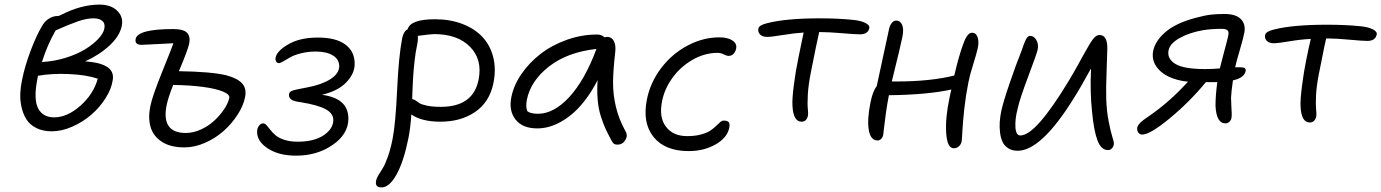

<svg xmlns="http://www.w3.org/2000/svg" viewBox="-20 -607 6036 839"><path d="M206.1 -33.2Q167 -33.2 138.7 -47.6Q110.4 -62 95.7 -85Q81.1 -107.9 74.2 -138.2Q67.4 -168.5 68.6 -197.8Q69.8 -227.1 76.2 -256.8Q87.9 -316.4 113.3 -384Q138.7 -451.7 164.1 -494.1Q175.8 -514.6 194.3 -525.9Q212.9 -537.1 231 -537.1H235.8Q246.1 -542 249 -543Q335.4 -586.9 414.1 -586.9Q465.3 -586.9 492.7 -559.6Q520 -532.2 512.2 -494.1Q503.4 -449.7 458.7 -408.2Q414.1 -366.7 352.1 -338.9Q414.1 -335 446 -315.9Q478 -296.9 473.1 -259.8Q467.8 -219.7 441.7 -178.5Q415.5 -137.2 378.7 -105.5Q341.8 -73.7 295.7 -53.5Q249.5 -33.2 206.1 -33.2ZM388.2 -526.9Q358.9 -526.9 321 -513.9Q283.2 -501 223.1 -474.1Q187 -411.1 163.1 -335.9Q216.3 -338.9 266.1 -354.2Q315.9 -369.6 350.8 -390.9Q385.7 -412.1 408.7 -436.3Q431.6 -460.4 436 -481.9Q440.4 -504.4 427.2 -515.6Q414.1 -526.9 388.2 -526.9ZM141.1 -250Q132.8 -204.1 136.5 -169.4Q140.1 -134.8 160.6 -114.5Q181.2 -94.2 216.8 -94.2Q273.9 -94.2 331.3 -145Q388.7 -195.8 407.2 -263.2Q356.4 -280.3 280.8 -283.4Q205.1 -286.6 146 -275.9Q142.6 -261.2 141.1 -250Z M785.6 37.1Q725.1 37.1 687.5 12.7Q649.9 -11.7 638.2 -51.5Q626.5 -91.3 636.7 -142.1Q645 -185.1 687.7 -290.8Q730.5 -396.5 737.8 -418Q713.4 -417 661.9 -414.1Q610.4 -411.1 598.6 -411.1Q567.9 -411.1 572.8 -437Q582 -480 736.8 -480Q782.2 -480 797.6 -463.6Q813 -447.3 806.6 -416Q800.3 -386.7 761.7 -295.9Q903.3 -293.9 969.7 -277.8Q1017.1 -265.1 1037.8 -242.7Q1058.6 -220.2 1050.8 -182.1Q1043.5 -145 1018.3 -106Q993.2 -66.9 957.8 -35.2Q922.4 -3.4 876.5 16.8Q830.6 37.1 785.6 37.1ZM708 -147Q684.1 -25.9 792 -25.9Q824.7 -25.9 858.2 -41.3Q891.6 -56.6 916.7 -80.1Q941.9 -103.5 959.5 -129.9Q977.1 -156.2 981.9 -179.2Q984.9 -194.3 954.1 -207Q923.3 -219.7 866.5 -227.3Q809.6 -234.9 736.8 -235.8Q714.4 -179.2 708 -147Z M1274.4 73.2Q1198.2 73.2 1150.4 41.7Q1102.5 10.3 1103.5 -32.2Q1103.5 -45.9 1111.3 -56.9Q1119.1 -67.9 1130.4 -67.9Q1137.7 -67.9 1145 -59.6Q1152.3 -51.3 1161.4 -39.6Q1170.4 -27.8 1183.8 -16.1Q1197.3 -4.4 1222.2 3.9Q1247.1 12.2 1280.8 12.2Q1352.1 12.2 1393.8 -15.6Q1435.5 -43.5 1436.5 -81.1Q1437.5 -110.4 1404.1 -129.2Q1370.6 -147.9 1295.4 -160.2Q1263.2 -164.1 1252.9 -171.9Q1242.7 -179.7 1242.7 -191.9Q1242.7 -204.6 1254.9 -209.7Q1267.1 -214.8 1307.6 -222.2Q1317.4 -224.1 1322.8 -225.1Q1385.3 -236.8 1423.1 -260.7Q1460.9 -284.7 1462.4 -315.9Q1462.9 -346.7 1435.3 -364.3Q1407.7 -381.8 1359.4 -381.8Q1325.2 -381.8 1294.9 -374Q1264.6 -366.2 1248 -356.4Q1231.4 -346.7 1217.8 -338.9Q1204.1 -331.1 1198.7 -331.1Q1192.4 -331.1 1188 -336.4Q1183.6 -341.8 1183.6 -349.1Q1184.6 -380.4 1236.6 -411.6Q1288.6 -442.9 1368.7 -442.9Q1449.2 -442.9 1490.2 -411.6Q1531.2 -380.4 1529.8 -325.2Q1528.8 -283.7 1492.4 -246.3Q1456.1 -209 1386.7 -192.9Q1446.3 -184.6 1474.6 -158.4Q1502.9 -132.3 1502.4 -85.9Q1501 -20 1433.1 26.6Q1365.2 73.2 1274.4 73.2Z M1647.5 211.9Q1632.3 211.9 1626.5 204.8Q1620.6 197.8 1623.5 182.1Q1625.5 171.9 1634 157.7Q1642.6 143.6 1652.3 128.4Q1662.1 113.3 1674.3 79.3Q1686.5 45.4 1695.3 1Q1708.5 -65.4 1715.3 -213.9Q1722.2 -362.3 1737.3 -439Q1743.2 -470.2 1761.2 -479Q1773.4 -522.9 1880.4 -522.9Q1946.8 -522.9 2000.5 -502.4Q2054.2 -481.9 2088.1 -445.6Q2122.1 -409.2 2135.3 -357.2Q2148.4 -305.2 2136.2 -244.1Q2119.6 -161.6 2057.1 -118.4Q1994.6 -75.2 1904.3 -75.2Q1822.8 -75.2 1777.3 -106.9Q1774.4 -53.2 1764.6 -2.9Q1744.1 99.6 1712.6 155.8Q1681.2 211.9 1647.5 211.9ZM1803.2 -413.1Q1799.3 -395 1796.4 -377.2Q1793.5 -359.4 1791.5 -339.4Q1789.6 -319.3 1788.1 -306.6Q1786.6 -293.9 1785.4 -271Q1784.2 -248 1783.7 -239.7Q1783.2 -231.4 1782.2 -205.3Q1781.2 -179.2 1781.2 -173.8Q1788.1 -173.3 1796.1 -168Q1804.2 -162.6 1812.7 -156.5Q1821.3 -150.4 1845.7 -145.3Q1870.1 -140.1 1906.2 -140.1Q2047.9 -140.1 2071.3 -258.8Q2088.9 -346.7 2034.2 -402.3Q1979.5 -458 1877.4 -458Q1861.8 -458 1805.7 -450.2Q1807.1 -431.6 1803.2 -413.1Z M2328.1 -45.9Q2263.2 -45.9 2232.9 -84.5Q2202.6 -123 2214.4 -182.1Q2224.6 -234.4 2258.8 -283.9Q2293 -333.5 2342.3 -371.6Q2391.6 -409.7 2456.5 -432.9Q2521.5 -456.1 2588.4 -456.1Q2610.4 -456.1 2621.1 -443.8Q2627 -445.8 2633.3 -445.8Q2652.8 -445.8 2662.4 -427.7Q2671.9 -409.7 2668.5 -379.9Q2659.2 -299.3 2658.9 -246.6Q2658.7 -193.8 2671.4 -140.1Q2684.1 -86.4 2713.4 -33.2Q2724.6 -14.6 2712.6 5.1Q2700.7 24.9 2678.2 24.9Q2667 24.9 2661.6 20.3Q2656.2 15.6 2650.4 3.9Q2634.3 -26.4 2625.2 -46.1Q2616.2 -65.9 2605.7 -98.4Q2595.2 -130.9 2591.8 -169.9Q2588.4 -209 2591.3 -256.8Q2568.8 -212.4 2542.2 -176.5Q2515.6 -140.6 2488.8 -116.5Q2461.9 -92.3 2433.6 -76.2Q2405.3 -60.1 2379.2 -53Q2353 -45.9 2328.1 -45.9ZM2282.2 -170.9Q2276.4 -140.6 2284.2 -121.1Q2298.3 -109.9 2331.1 -109.9Q2400.4 -109.9 2468 -183.3Q2535.6 -256.8 2586.4 -393.1Q2460 -379.4 2379.4 -316.7Q2298.8 -253.9 2282.2 -170.9Z M2989.3 53.2Q2885.3 53.2 2835.7 -8.8Q2786.1 -70.8 2807.1 -173.8Q2822.3 -248 2869.6 -310.1Q2917 -372.1 2984.6 -408Q3052.2 -443.8 3124 -443.8Q3160.2 -443.8 3181.2 -429.7Q3202.1 -415.5 3196.3 -393.1Q3193.4 -379.4 3184.8 -371.1Q3176.3 -362.8 3164.1 -362.8Q3154.8 -362.8 3142.6 -369.4Q3130.4 -376 3115.2 -376Q3059.1 -376 3006.3 -345.7Q2953.6 -315.4 2918.5 -266.8Q2883.3 -218.3 2873 -164.1Q2858.9 -94.7 2889.9 -53.5Q2920.9 -12.2 2982.9 -12.2Q3017.1 -12.2 3043.2 -19.3Q3069.3 -26.4 3083.7 -36.1Q3098.1 -45.9 3108.4 -55.9Q3118.7 -65.9 3126.7 -73Q3134.8 -80.1 3142.1 -80.1Q3158.7 -80.1 3164.3 -73.2Q3169.9 -66.4 3167 -49.8Q3158.2 -4.9 3106.9 24.2Q3055.7 53.2 2989.3 53.2Z M3482.9 -75.2Q3446.3 -75.2 3442.9 -145Q3440.9 -173.3 3449 -235.8Q3457 -298.3 3468.8 -354Q3474.1 -380.4 3481.7 -416.7Q3489.3 -453.1 3491.7 -464.8Q3448.7 -461.9 3399.9 -453.9Q3351.1 -445.8 3331.5 -445.8Q3311.5 -445.8 3301.3 -456.5Q3291 -467.3 3293.9 -481.9Q3296.9 -497.6 3333 -505.9Q3415.5 -526.9 3563 -526.9Q3643.6 -526.9 3709 -520Q3742.2 -516.6 3761.7 -506.6Q3781.2 -496.6 3778.8 -484.9Q3773.9 -457 3737.8 -457Q3717.3 -457 3659.4 -461.9Q3601.6 -466.8 3565.9 -466.8H3559.6Q3549.3 -422.4 3523.9 -293.9Q3512.2 -235.4 3510 -193.6Q3507.8 -151.9 3510 -130.9Q3512.2 -109.9 3510.7 -102.1Q3504.9 -75.2 3482.9 -75.2Z M3814.9 6.8Q3784.2 6.8 3776.4 -38.8Q3768.6 -84.5 3784.2 -161.1Q3794.4 -210.4 3811 -230Q3819.3 -269.5 3837.6 -353.5Q3856 -437.5 3863.3 -472.2Q3866.7 -493.2 3875.7 -505.1Q3884.8 -517.1 3896 -517.1Q3913.6 -517.1 3921.9 -499Q3930.2 -481 3923.3 -445.8Q3916.5 -411.1 3877 -251H3898.9Q4044.9 -251 4149.9 -276.9Q4170.4 -364.7 4189 -414.1Q4206.5 -463.9 4227.1 -463.9Q4245.6 -463.9 4252.2 -443.4Q4258.8 -422.9 4252 -394Q4248 -375 4232.7 -325.9Q4217.3 -276.9 4211.9 -248Q4200.2 -189.9 4193.8 -131.8Q4187.5 -73.7 4185.5 -35.2Q4183.6 3.4 4182.1 11.2Q4179.2 24.9 4169.4 33Q4159.7 41 4147.9 41Q4119.1 41 4114.7 -25.4Q4110.4 -91.8 4128.9 -178.2Q4129.4 -180.7 4132.3 -194.6Q4135.3 -208.5 4137.2 -215.8Q4033.7 -192.9 3864.3 -190.9Q3856.9 -153.3 3851.6 -115.5Q3846.2 -77.6 3843.3 -50.8Q3840.3 -23.9 3839.4 -17.1Q3836.9 -6.3 3830.3 0.2Q3823.7 6.8 3814.9 6.8Z M4426.8 51.8Q4402.8 51.8 4386 41Q4369.1 30.3 4361.1 13.2Q4353 -3.9 4350.1 -26.9Q4347.2 -49.8 4348.6 -72.8Q4350.1 -95.7 4355 -120.1Q4363.3 -160.2 4392.6 -245.4Q4421.9 -330.6 4440.9 -377Q4443.8 -384.3 4447.5 -395.3Q4451.2 -406.2 4453.4 -411.9Q4455.6 -417.5 4458.5 -424.8Q4461.4 -432.1 4463.6 -436Q4465.8 -439.9 4468.8 -443.6Q4471.7 -447.3 4474.9 -448.7Q4478 -450.2 4481.9 -450.2Q4497.6 -450.2 4508.3 -432.6Q4519 -415 4514.6 -391.1Q4511.7 -375 4473.9 -274.9Q4436 -174.8 4426.8 -131.8Q4415 -86.9 4417.2 -51Q4419.4 -15.1 4439 -15.1Q4506.3 -15.1 4650.9 -254.9Q4668.9 -284.7 4688.7 -320.3Q4708.5 -356 4720 -377Q4731.4 -397.9 4743.4 -417.5Q4755.4 -437 4765.1 -445.6Q4774.9 -454.1 4784.7 -454.1Q4818.8 -454.1 4818.8 -396Q4818.8 -379.9 4815.7 -298.8Q4812.5 -217.8 4814 -174.8Q4815.9 -121.1 4824.5 -77.4Q4833 -33.7 4840.3 -10.3Q4847.7 13.2 4847.7 20Q4846.7 32.2 4839.6 40.5Q4832.5 48.8 4821.8 48.8Q4791.5 48.8 4775.6 6.3Q4759.8 -36.1 4752 -119.1Q4742.7 -204.6 4747.6 -308.1Q4703.6 -227.1 4668 -170.9Q4528.3 51.8 4426.8 51.8Z M4971.7 -19Q4959.5 -19 4953.4 -28.8Q4947.3 -38.6 4949.7 -49.8Q4952.1 -60.1 4962.6 -70.6Q4973.1 -81.1 4998.5 -98.1Q5087.9 -158.7 5171.4 -250Q5124.5 -254.4 5087.6 -271.7Q5050.8 -289.1 5031.2 -319.1Q5011.7 -349.1 5019.5 -386.2Q5028.8 -429.2 5073.5 -467.5Q5118.2 -505.9 5203.6 -528.8Q5245.6 -540 5271.2 -543Q5296.9 -545.9 5330.6 -545.9Q5380.9 -545.9 5402.6 -523.2Q5424.3 -500.5 5417.5 -464.8Q5414.1 -443.8 5397.5 -387.7Q5380.9 -331.5 5377.4 -313Q5387.7 -313.5 5396.7 -313.2Q5405.8 -313 5412.1 -312Q5418.5 -311 5421.4 -307.1Q5424.3 -303.2 5423.3 -296.9Q5417.5 -266.6 5367.7 -255.9Q5360.4 -205.1 5359.4 -180.2Q5359.4 -168 5360.6 -145.5Q5361.8 -123 5362.3 -112.5Q5362.8 -102.1 5361.3 -91.8Q5359.9 -82 5352.3 -75Q5344.7 -67.9 5335.4 -67.9Q5294.9 -67.9 5291.5 -145Q5291.5 -190.4 5299.3 -248H5283.7H5249.5Q5176.8 -160.2 5091.1 -89.6Q5005.4 -19 4971.7 -19ZM5086.4 -387.2Q5079.1 -350.6 5115.7 -327.9Q5152.3 -305.2 5246.6 -305.2Q5281.7 -305.2 5310.5 -308.1Q5314.9 -327.1 5324 -361.1Q5333 -395 5339.6 -419.9Q5346.2 -444.8 5347.7 -455.1Q5350.6 -469.2 5343.3 -475.1Q5335.9 -481 5319.3 -481Q5272.9 -481 5237.3 -475.1Q5177.7 -464.8 5135 -440.9Q5092.3 -417 5086.4 -387.2Z M5703.1 -71.8Q5666.5 -71.8 5663.1 -142.1Q5661.6 -169.9 5669.4 -231.4Q5677.2 -293 5688 -345.2Q5698.7 -399.4 5708 -437Q5662.6 -434.6 5613.3 -426.3Q5564 -418 5545.9 -418Q5525.9 -418 5515.6 -428.7Q5505.4 -439.5 5508.3 -454.1Q5511.2 -469.7 5546.9 -478Q5629.4 -499 5779.3 -499Q5860.8 -499 5926.3 -492.2Q5959.5 -488.8 5979 -478.8Q5998.5 -468.8 5996.1 -457Q5990.7 -428.2 5955.1 -428.2Q5934.6 -428.2 5876.2 -433.6Q5817.9 -439 5782.2 -439H5774.9Q5771 -422.9 5766.4 -399.7Q5761.7 -376.5 5754.9 -342Q5748 -307.6 5743.2 -284.2Q5732.4 -229 5730.7 -188.7Q5729 -148.4 5731.2 -127.7Q5733.4 -106.9 5731.9 -99.1Q5726.1 -71.8 5703.1 -71.8Z"/></svg>

Font: Shantell Sans Irregular Bouncy
Style: Italic
Weight: 300
Italic angle: -11.31°
Designer: Stephen Nixon, Anya Danilova, Shantell Martin
Foundry: Arrow Type
Version: Version 1.006;[9816181b4]